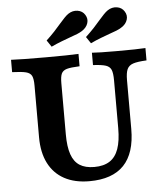

<svg xmlns="http://www.w3.org/2000/svg" viewBox="-54 -816 748 875"><g transform="rotate(-5 319.5 -378.5)"><path d="M108.3 -208.1V-445.2Q108.3 -475.4 101.6 -489.1Q94.8 -502.9 75.3 -507.9Q55.8 -512.9 11.9 -514.5V-571Q54.9 -568.5 171 -568.5Q276.9 -568.5 320.5 -571V-514.5Q280.2 -512.9 262 -507.7Q243.9 -502.4 237.4 -488.7Q231 -475 231 -445.2V-210.4Q231 -154.1 243.1 -119.1Q255.2 -84.1 280.9 -67.7Q306.6 -51.3 347.7 -51.3Q390.8 -51.3 418.1 -68.9Q445.3 -86.5 458.4 -123.3Q471.4 -160 471.4 -218V-436.5Q471.4 -469.8 465 -485Q458.5 -500.3 440.4 -506.4Q422.2 -512.5 381.9 -514.5V-571Q411.6 -568.5 494.3 -568.5Q591.3 -568.5 626.7 -571V-514.5Q584.8 -512.5 565.1 -505.8Q545.4 -499.1 537.9 -482.7Q530.3 -466.3 530.3 -432.8V-209.3Q530.3 -98.7 477.7 -43.7Q425 11.3 320 11.3Q253 11.3 205.5 -14.4Q158.1 -40.2 133.2 -89.2Q108.3 -138.3 108.3 -208.1ZM429.9 -716.8Q441.2 -729.8 451.6 -740.7Q462.1 -751.7 470.7 -757.4Q490.7 -770.7 513.3 -767.3Q535.9 -763.8 547.4 -745.1Q559.1 -726.9 552.9 -707Q546.8 -687 525.5 -673.7Q515.8 -667.2 501.6 -661.5Q487.5 -655.8 471.7 -650.6Q452.9 -643.7 429.4 -634.9Q406 -626.1 381.5 -614.4L361.2 -644.5Q382.4 -664.3 399.4 -682.5Q416.4 -700.7 429.9 -716.8ZM249.9 -716.8Q261.1 -729.8 271.6 -740.7Q282.1 -751.7 290.7 -757.4Q310.7 -770.7 333.3 -767.3Q355.9 -763.8 367.3 -745.1Q378.7 -726.9 372.5 -707.1Q366.4 -687.4 345.5 -673.7Q336.1 -667.6 322.4 -661.9Q308.6 -656.2 292.5 -650.9Q273.6 -644.1 250 -635.1Q226.4 -626.1 201.5 -614.4L181.2 -644.5Q202.4 -664.3 219.4 -682.5Q236.4 -700.7 249.9 -716.8Z"/></g></svg>

Font: Playfair Micro SmCond SmLight
Style: Regular
Weight: 360
Width: 4
Designer: Claus Eggers Sørensen
Foundry: Claus Eggers Sørensen
Version: Version 2.100;Glyphs 3.2 (3219)